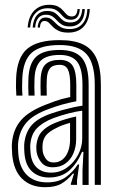

<svg xmlns="http://www.w3.org/2000/svg" viewBox="-20 -778 487 808"><path d="M378.8 0V-421.8Q378.8 -511 344.6 -549.8Q310.5 -588.5 231.2 -588.5Q149.8 -588.5 113.2 -555.8Q76.8 -523 73.8 -447.5Q73 -431 73 -412.5Q73 -394 74.5 -375.8H48.8Q47.5 -395 47.2 -411.5Q47 -428 47.8 -448.5Q51.2 -535.2 94.2 -572.2Q137.2 -609.2 231.2 -609.2Q293.5 -609.2 331.5 -590.2Q369.5 -571.2 387 -530Q404.5 -488.8 404.5 -421.8V0ZM195.2 -51.5Q232.5 -51.5 262 -72.8Q291.5 -94 308.8 -126.9Q326 -159.8 326 -194.8V-312.2Q300 -309 267.8 -300.6Q235.5 -292.2 204.5 -280.8Q159.2 -263.5 134.5 -237.2Q109.8 -211 107.2 -165.2Q107 -157.5 107.5 -149.8Q108 -142 108.5 -136Q111.8 -95 134.4 -73.2Q157 -51.5 195.2 -51.5ZM201.8 -74Q171.2 -74 154.9 -93.4Q138.5 -112.8 134 -138.2Q133.5 -143.5 133 -151Q132.5 -158.5 132.8 -163Q135.5 -200.5 154.8 -222.9Q174 -245.2 212.2 -261Q231.5 -269 254.9 -276.1Q278.2 -283.2 300.5 -287.8V-192.5Q300.5 -160 289.1 -133Q277.8 -106 255.6 -90Q233.5 -74 201.8 -74ZM205.5 -94.2Q228 -94.2 243.5 -107.1Q259 -120 266.9 -141.8Q274.8 -163.5 274.8 -190.2V-261Q256.8 -256 243.2 -251Q229.8 -246 220.8 -241.2Q187.8 -225.8 173.6 -208.5Q159.5 -191.2 158.8 -163Q158.8 -157.2 158.9 -151.8Q159 -146.2 159.8 -140.5Q162.5 -124.5 173.2 -109.4Q184 -94.2 205.5 -94.2ZM169.8 9.8Q109.5 9.8 73.1 -25.8Q36.8 -61.2 31.2 -129.5Q30.5 -140 30 -153.2Q29.5 -166.5 30.2 -174.5Q35 -234 69.1 -272.9Q103.2 -311.8 179 -340Q197.8 -347.2 211.5 -352.2Q225.2 -357.2 240 -361.4Q254.8 -365.5 275.5 -369.8V-422Q275.5 -465.5 265.8 -485.4Q256 -505.2 231.2 -505.2Q202.5 -505.2 190.2 -490.4Q178 -475.5 176.8 -443Q176.2 -435 176.1 -416Q176 -397 176.8 -375.8H151.2Q150.2 -400 150.5 -416.8Q150.8 -433.5 151 -445.8Q153 -491 172.9 -508.5Q192.8 -526 231.2 -526Q270 -526 285.6 -501.4Q301.2 -476.8 301.2 -422V-352Q267 -345.2 240.9 -337.8Q214.8 -330.2 187.5 -320.2Q119.2 -295.8 89.8 -260.4Q60.2 -225 56 -172.5Q55.5 -164 55.9 -152.8Q56.2 -141.5 57 -131.5Q61.8 -72.2 93.4 -41.4Q125 -10.5 178 -10.5Q226.2 -10.5 256.9 -32.5Q287.5 -54.5 307.5 -86H313.2L304.2 -19.8V0H278.5L278 -4L291.5 -47.5H286.8Q263 -19 237.5 -4.6Q212 9.8 169.8 9.8ZM327.2 0.2V-62L331.2 -138.8H325.2Q304.5 -89.8 271.4 -60.4Q238.2 -31 185.8 -31Q142.2 -31.2 114.5 -56.8Q86.8 -82.2 82.8 -133.8Q82.2 -141 81.8 -151.6Q81.2 -162.2 81.8 -169.8Q85.5 -217 111.1 -248.6Q136.8 -280.2 196 -300.5Q219.8 -308.5 242.8 -314.9Q265.8 -321.2 287.2 -326Q308.8 -330.8 327 -333.2V-421.8Q327 -488.8 305 -517.8Q283 -546.8 231.2 -546.8Q177 -546.8 152.1 -523.4Q127.2 -500 125.2 -446.2Q124.8 -430.5 124.6 -412.6Q124.5 -394.8 125.5 -375.8H100Q98.8 -396 98.9 -413.9Q99 -431.8 99.5 -446.8Q102 -511.5 132.6 -539.6Q163.2 -567.8 231.2 -567.8Q296.5 -567.8 324.8 -533.9Q353 -500 353 -421.8V0.2ZM96.5 -662.2Q99.5 -708.8 124.6 -733.8Q149.8 -758.8 190.5 -757.8Q212.8 -757 225.5 -749.8Q238.2 -742.5 246.1 -733Q254 -723.5 261.6 -716.2Q269.2 -709 281 -708.8Q292.5 -708 298.8 -715.6Q305 -723.2 306.2 -739.8H315.8Q314.8 -718 305.4 -706.2Q296 -694.5 277 -695Q261.5 -695.2 252.5 -702.4Q243.5 -709.5 235.9 -718.8Q228.2 -728 216.9 -735.2Q205.5 -742.5 184.8 -743.2Q149.8 -744.5 129.4 -722.5Q109 -700.5 107 -662.2ZM117.5 -662.2Q119.8 -697 136.4 -714.9Q153 -732.8 181.2 -731.8Q200 -731.2 210.6 -724Q221.2 -716.8 229.1 -707.5Q237 -698.2 247 -691Q257 -683.8 274.8 -683.5Q298.8 -682.8 311.6 -697.5Q324.5 -712.2 326.2 -739.8H337Q335.8 -704 318.8 -685Q301.8 -666 272 -666.8Q252.5 -667 240.8 -674.2Q229 -681.5 220.6 -691Q212.2 -700.5 202.2 -707.9Q192.2 -715.2 175.8 -716Q154 -717 141.8 -702.9Q129.5 -688.8 128 -662.2ZM138.5 -662.2Q140.2 -683.5 148.8 -694.2Q157.2 -705 173.5 -704.2Q187.5 -703.8 196.6 -696.6Q205.8 -689.5 214.6 -680Q223.5 -670.5 236.4 -663.4Q249.2 -656.2 270.8 -655.8Q306 -654.8 326.1 -676.8Q346.2 -698.8 347.5 -739.8H357.8Q356 -691.5 331.9 -665.8Q307.8 -640 265 -640.8Q240.8 -641.2 226.1 -648.5Q211.5 -655.8 202.4 -665.2Q193.2 -674.8 185.9 -682Q178.5 -689.2 168.8 -689.8Q159.2 -690.5 153.9 -683.4Q148.5 -676.2 148.2 -662.2Z"/></svg>

Font: Big Shoulders Inline Display Thin ExtraBold
Style: Regular
Weight: 800
Version: Version 2.002